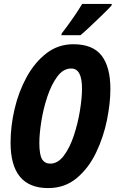

<svg xmlns="http://www.w3.org/2000/svg" viewBox="-20 -951 591 981"><path d="M391 -771Q407 -784 439 -814Q471 -844 503 -875Q535 -906 550 -923L551 -931H400Q357 -860 296 -781L293 -771ZM544 -496Q544 -609 499 -667Q454 -725 355 -725Q277 -725 217 -678.5Q157 -632 116 -557Q75 -482 54.5 -394Q34 -306 34 -222Q34 10 226 10Q311 10 372 -41Q433 -92 471 -171.5Q509 -251 526.5 -337.5Q544 -424 544 -496ZM181 -221Q181 -266 191 -330Q201 -394 221.5 -456Q242 -518 272.5 -559.5Q303 -601 344 -601Q399 -601 399 -499Q399 -451 388.5 -386Q378 -321 357.5 -259Q337 -197 306.5 -156Q276 -115 237 -115Q209 -115 195 -137.5Q181 -160 181 -221Z"/></svg>

Font: Noto Sans UI Condensed ExtraBold
Style: Italic
Weight: 800
Width: 3
Designer: Monotype Design Team
Foundry: Monotype Imaging Inc.
Version: 1.001